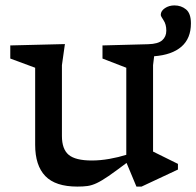

<svg xmlns="http://www.w3.org/2000/svg" viewBox="-20 -680 726 710"><path d="M209 -177Q209 -128.5 234 -107.5Q259 -86.5 319.5 -86.5Q351 -86.5 384.8 -92.5Q418.5 -98.5 447 -107.5V-429.5L359 -463.5V-512L528 -516.5Q564.5 -517.5 579.8 -531Q595 -544.5 595 -566.5Q595 -590 584.8 -605Q574.5 -620 574.5 -625Q574.5 -639.5 589.8 -649.8Q605 -660 625 -660Q650 -660 668 -645.2Q686 -630.5 686 -593.5Q686 -538 651 -507.5Q616 -477 550 -472L546 -439V-119.5L638 -74V-53L503.5 10H484.5L448 -77.5Q407.5 -47 381.8 -29.2Q356 -11.5 338 -3Q320 5.5 303.8 7.8Q287.5 10 266 10Q185 10 147.5 -29Q110 -68 110 -144.5V-429.5L18 -463.5V-512L220 -517L209 -439Z"/></svg>

Font: Newsreader Caption
Style: Regular
Weight: 400
Designer: Hugues Gentile
Foundry: Production Type
Version: Version 1.001